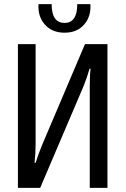

<svg xmlns="http://www.w3.org/2000/svg" viewBox="-20 -902 603 922"><path d="M351 -882H414Q418 -823 384 -784Q350 -745 290 -745Q230 -745 195.5 -784Q161 -823 165 -882H228Q228 -792 290 -792Q351 -792 351 -882ZM496 0H411V-485Q411 -543 415 -572H410Q399 -533 382 -490L173 0H66V-690H151V-209Q151 -170 146 -120H151Q165 -164 181 -203L388 -690H496Z"/></svg>

Font: exo2condensed_r
Style: Regular
Weight: 400
Width: 3
Designer: Natanael Gama
Version: Version 1.001;PS 001.001;hotconv 1.0.70;makeotf.lib2.5.58329